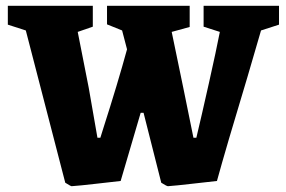

<svg xmlns="http://www.w3.org/2000/svg" viewBox="-20 -630 985 662"><path d="M205 0 69 -525 7 -545V-610H300V-538L248 -520L286 -327L316 -155H326L336 -187Q386 -343 418 -460L401 -525L349 -546V-610H634V-537L572 -520L612 -327L647 -155H657Q674 -226 700 -342Q726 -458 738 -520L682 -538V-610H942V-545L880 -525L833 -364Q759 -119 728 -6Q699 -3 643 3.5Q587 10 559 12Q555 12 536 0L475 -241H465L396 -6Q368 -3 312 3.5Q256 10 227 12Q224 12 205 0Z"/></svg>

Font: Grenze ExtraBold
Style: Regular
Weight: 800
Designer: Renata Polastri
Foundry: Omnibus-Type
Version: Version 1.002; ttfautohint (v1.8)